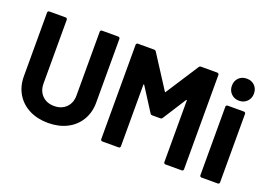

<svg xmlns="http://www.w3.org/2000/svg" viewBox="-104 -1007 1806 1292"><g transform="rotate(20 799.5 -361.0)"><path d="M56 -232V-688Q56 -693 59.5 -696.5Q63 -700 68 -700H185Q190 -700 193.5 -696.5Q197 -693 197 -688V-231Q197 -178 229.5 -145.5Q262 -113 315 -113Q368 -113 400.5 -145.5Q433 -178 433 -231V-688Q433 -693 436.5 -696.5Q440 -700 445 -700H562Q567 -700 570.5 -696.5Q574 -693 574 -688V-232Q574 -161 541.5 -106.5Q509 -52 450.5 -22Q392 8 315 8Q238 8 179.5 -22Q121 -52 88.5 -106.5Q56 -161 56 -232Z M1154 -700H1271Q1276 -700 1279.5 -696.5Q1283 -693 1283 -688V-12Q1283 -7 1279.5 -3.5Q1276 0 1271 0H1154Q1149 0 1145.5 -3.5Q1142 -7 1142 -12V-453Q1142 -457 1140 -457Q1138 -457 1136 -454L1030 -288Q1025 -280 1016 -280H957Q948 -280 943 -288L837 -454Q835 -457 833 -456.5Q831 -456 831 -452V-12Q831 -7 827.5 -3.5Q824 0 819 0H702Q697 0 693.5 -3.5Q690 -7 690 -12V-688Q690 -693 693.5 -696.5Q697 -700 702 -700H819Q828 -700 833 -692L983 -459Q986 -453 989 -459L1140 -692Q1145 -700 1154 -700Z M1393 -651Q1393 -686 1415 -708Q1437 -730 1472 -730Q1507 -730 1529 -708Q1551 -686 1551 -651Q1551 -617 1528.5 -594.5Q1506 -572 1472 -572Q1438 -572 1415.5 -594.5Q1393 -617 1393 -651ZM1400 -12V-503Q1400 -508 1403.5 -511.5Q1407 -515 1412 -515H1529Q1534 -515 1537.5 -511.5Q1541 -508 1541 -503V-12Q1541 -7 1537.5 -3.5Q1534 0 1529 0H1412Q1407 0 1403.5 -3.5Q1400 -7 1400 -12Z"/></g></svg>

Font: UMi
Style: Bold
Weight: 700
Designer: Peter Middis
Foundry: We Are UMi
Version: Version 1.0